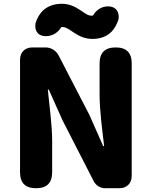

<svg xmlns="http://www.w3.org/2000/svg" viewBox="-20 -996 804 1016"><path d="M677 -372V-660C677 -717 649 -745 592 -745C535 -745 507 -717 507 -660V-498C507 -409 522 -302 531 -223H526L453 -388L290 -703C276 -729 250 -745 221 -745H151C112 -745 86 -719 86 -680V-85C86 -28 114 0 171 0C228 0 256 -28 256 -85V-247C256 -337 241 -439 233 -522H238L311 -359L476 -37C488 -14 511 0 537 0H586H612C651 0 677 -26 677 -65ZM204 -937C189 -921 176 -900 168 -873C162 -836 178 -808 215 -805C252 -802 285 -820 304 -852C306 -853 309 -853 312 -853C349 -853 388 -790 469 -790C509 -790 545 -802 571 -829C586 -845 598 -866 607 -893C613 -930 596 -959 559 -962C522 -965 491 -946 472 -914C469 -913 466 -913 463 -913C426 -913 388 -976 307 -976C267 -976 231 -964 204 -937Z"/></svg>

Font: GenSenRounded2 TW H
Style: Regular
Weight: 900
Version: Version 2.100;PS 2.1;hotconv 16.6.51;makeotf.lib2.5.65220 DE